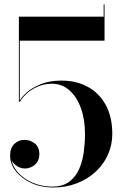

<svg xmlns="http://www.w3.org/2000/svg" viewBox="-20 -824 550 854"><path d="M216 10Q163 10 119.8 -9.8Q76.5 -29.5 50.8 -61.8Q25 -94 25 -132Q25 -166 43.8 -184Q62.5 -202 90 -202Q113 -202 134 -186.5Q155 -171 155 -138Q155 -118 146 -104Q137 -90 122 -82.2Q107 -74.5 90 -74.5Q78.5 -74.5 67 -79.2Q55.5 -84 46.5 -92Q37.5 -100 31.8 -110.5Q26 -121 26 -132H29.5Q29.5 -103.5 44 -78.8Q58.5 -54 84 -35Q109.5 -16 142.2 -5Q175 6 211.5 6Q258.5 6 287.2 -15.2Q316 -36.5 331.5 -71.2Q347 -106 352.5 -147Q358 -188 358 -228Q358 -293.5 339.5 -344Q321 -394.5 288 -423Q255 -451.5 211.5 -451.5Q176 -451.5 146.5 -438.2Q117 -425 97.2 -406.2Q77.5 -387.5 69 -371.5H65.5Q73.5 -390 97.8 -411.8Q122 -433.5 161 -449.5Q200 -465.5 253.5 -465.5Q320.5 -465.5 371.5 -437.2Q422.5 -409 451 -356Q479.5 -303 479.5 -228Q479.5 -179.5 460.2 -136.2Q441 -93 405.5 -60.2Q370 -27.5 322 -8.8Q274 10 216 10ZM64 -371.5V-750H441V-804.5H445V-643H68V-371.5Z"/></svg>

Font: Bodoni Moda 48pt Medium
Style: Regular
Weight: 500
Designer: Owen Earl
Foundry: indestructible type
Version: Version 2.005